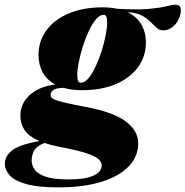

<svg xmlns="http://www.w3.org/2000/svg" viewBox="-104 -558 782 810"><path d="M143 232.5Q57 232.5 7.5 218.8Q-42 205 -62.8 182.2Q-83.5 159.5 -83.5 133Q-83.5 100 -52.2 76Q-21 52 62.5 37Q16.5 17 -0.8 -10Q-18 -37 -18 -70Q-18 -120.5 21.2 -156.8Q60.5 -193 129.5 -201.5Q93.5 -220.5 76 -252.8Q58.5 -285 58.5 -326Q58.5 -384 91.5 -429.5Q124.5 -475 185.2 -501Q246 -527 329 -527Q362 -527 390 -521Q475.5 -516 524.2 -520.5Q573 -525 597.5 -531.5Q622 -538 636 -538Q659 -538 659 -515.5Q659 -496.5 649.5 -476.5Q640 -456.5 623 -443.2Q606 -430 583.5 -430Q568.5 -430 556.8 -440.8Q545 -451.5 530.5 -466.2Q516 -481 493.5 -492.8Q471 -504.5 434.5 -506.5Q473.5 -487.5 492.5 -454.2Q511.5 -421 511.5 -378.5Q511.5 -320.5 478.5 -275Q445.5 -229.5 385 -203.5Q324.5 -177.5 241 -177.5Q198 -177.5 164 -187.5Q131 -186.5 120.2 -177.5Q109.5 -168.5 109.5 -158Q109.5 -151.5 113.5 -146.2Q117.5 -141 132.2 -135.5Q147 -130 178.2 -123Q209.5 -116 264.5 -105.5Q374.5 -84.5 426.8 -45.5Q479 -6.5 479 46.5Q479 103 438.2 144.8Q397.5 186.5 322.2 209.5Q247 232.5 143 232.5ZM237 -209Q253.5 -209 269.5 -228.2Q285.5 -247.5 299.8 -278Q314 -308.5 324.8 -343Q335.5 -377.5 341.8 -409.2Q348 -441 348 -462Q348 -482 344.2 -488.8Q340.5 -495.5 333 -495.5Q316.5 -495.5 300.5 -476.2Q284.5 -457 270.2 -426.5Q256 -396 245.2 -361.5Q234.5 -327 228.2 -295.2Q222 -263.5 222 -242.5Q222 -222.5 225.8 -215.8Q229.5 -209 237 -209ZM29.5 119Q29.5 139 42.2 157.5Q55 176 89 187.5Q123 199 186.5 199Q255 199 290 183Q325 167 325 139.5Q325 124.5 309.5 111.8Q294 99 256.2 87Q218.5 75 151.5 62.5Q113 55 84 45Q49 59 39.2 78.5Q29.5 98 29.5 119Z"/></svg>

Font: Newsreader Display ExtraBold
Style: Italic
Weight: 800
Italic angle: -17°
Designer: Hugues Gentile
Foundry: Production Type
Version: Version 1.001